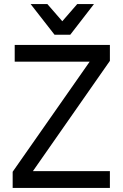

<svg xmlns="http://www.w3.org/2000/svg" viewBox="-20 -920 600 940"><path d="M42 -79 419 -618H52V-700H518V-622L141 -82H518V0H42ZM130 -900H212L285 -816L358 -900H440L324 -750H247Z"/></svg>

Font: Golos UI VF
Style: Regular
Weight: 400
Designer: A.Korolkova, Vitaly Kuzmin
Foundry: ParaType Ltd
Version: Version 2.000